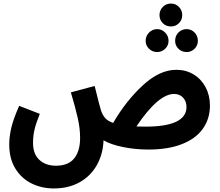

<svg xmlns="http://www.w3.org/2000/svg" viewBox="-20 -829 1237 1081"><path d="M1162 -235Q1162 -160 1122 -104Q1082 -48 1004 -17.5Q926 13 816 13Q742 13 673 -1Q604 -15 563 -39Q560 38 525.5 100Q491 162 428.5 197Q366 232 283 232Q216 232 159 204.5Q102 177 67 121Q32 65 32 -16Q32 -59 43.5 -109Q55 -159 88 -233L204 -188Q182 -133 174 -98Q166 -63 166 -24Q166 38 201.5 71Q237 104 295 104Q364 104 397.5 63Q431 22 431 -53Q431 -105 418 -163.5Q405 -222 379 -309L513 -345Q542 -226 549 -206Q558 -180 573 -163.5Q588 -147 617 -137Q690 -262 784.5 -349Q879 -436 973 -436Q1027 -436 1070 -410Q1113 -384 1137.5 -338Q1162 -292 1162 -235ZM1030 -227Q1030 -258 1011 -279Q992 -300 960 -300Q871 -300 748 -117Q763 -116 799 -116Q1030 -116 1030 -227ZM878 -744Q878 -771 896.5 -790Q915 -809 943 -809Q969 -809 987.5 -790Q1006 -771 1006 -744Q1006 -717 987.5 -698.5Q969 -680 943 -680Q915 -680 896.5 -698.5Q878 -717 878 -744ZM800 -599Q800 -626 819 -645.5Q838 -665 865 -665Q891 -665 910 -645.5Q929 -626 929 -599Q929 -573 910 -554.5Q891 -536 865 -536Q838 -536 819 -554.5Q800 -573 800 -599ZM966 -599Q966 -627 984.5 -646Q1003 -665 1031 -665Q1057 -665 1075.5 -646Q1094 -627 1094 -599Q1094 -573 1075.5 -554.5Q1057 -536 1031 -536Q1003 -536 984.5 -554.5Q966 -573 966 -599Z"/></svg>

Font: Noto Sans Arabic Cond
Style: Bold
Weight: 700
Width: 3
Designer: Nadine Chahine
Foundry: Monotype Imaging Inc.
Version: Version 1.001